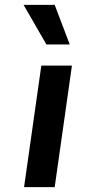

<svg xmlns="http://www.w3.org/2000/svg" viewBox="-20 -770 353 790"><path d="M77 -750H205L267 -587H171ZM150 -500H276L205 0H79Z"/></svg>

Font: Oakes Grotesk
Style: Bold Italic
Weight: 600
Italic angle: -8°
Designer: Samuel Oakes
Foundry: Samuel Oakes
Version: Version 1.000;PS 001.000;hotconv 1.0.88;makeotf.lib2.5.64775